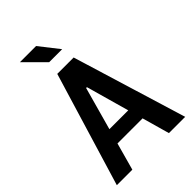

<svg xmlns="http://www.w3.org/2000/svg" viewBox="-270 -1050 1160 1160"><g transform="rotate(-45 310.0 -470.0)"><path d="M602 0 379 -730H239L18 0H150.5L199 -175.5H413.5L463 0ZM365.5 -814.5 267.5 -939.5H129.5L254.5 -814.5ZM225.5 -271 302 -546.5H309L386.5 -271Z"/></g></svg>

Font: Monaspace Neon SemiBold
Style: Regular
Weight: 600
Designer: Riley Cran & the Lettermatic Team
Foundry: Lettermatic
Version: Version 1.200 (Monaspace Neon)